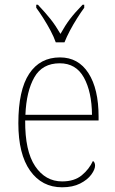

<svg xmlns="http://www.w3.org/2000/svg" viewBox="-20 -786 489 816"><path d="M244 10Q158 10 108 -60.5Q58 -131 58 -262Q58 -403 104 -472.5Q150 -542 235 -542Q313 -542 356 -475Q399 -408 399 -290V-274H87Q86 -144 129.5 -79.5Q173 -15 244 -15Q296 -15 327.5 -41Q359 -67 375 -102Q384 -96 384 -82Q384 -66 368 -44Q352 -22 320.5 -6Q289 10 244 10ZM371 -298Q370 -396 336.5 -456.5Q303 -517 234 -517Q160 -517 126 -457.5Q92 -398 88 -298ZM217 -606Q209 -629 195 -655.5Q181 -682 164.5 -708Q148 -734 134 -753V-766H141Q174 -731 195 -704.5Q216 -678 237 -642Q257 -678 277 -704.5Q297 -731 331 -766H338V-753Q324 -734 307.5 -708Q291 -682 277 -655.5Q263 -629 254 -606Z"/></svg>

Font: Noto Serif Georgian SemiCondensed Thin
Style: Regular
Weight: 100
Width: 4
Designer: Monotype Design Team, Akaki Razmadze
Foundry: Google LLC
Version: Version 2.003; ttfautohint (v1.8.4.7-5d5b)